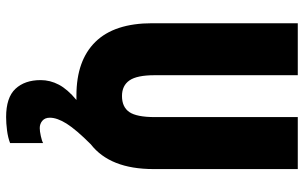

<svg xmlns="http://www.w3.org/2000/svg" viewBox="-203 -551 994 628"><g transform="rotate(90 294.0 -237.0)"><path d="M365 97Q365 113 375 121.5Q385 130 399 130Q409 130 425 126.5Q441 123 448 119V227Q430 234 406.5 237Q383 240 363 240Q299 240 270.5 209.5Q242 179 242 127Q242 96 257 67.5Q272 39 307 10Q300 10 292 10Q178 10 117 -52Q56 -114 56 -238V-714H226V-246Q226 -188 243 -163.5Q260 -139 294 -139Q330 -139 346.5 -163Q363 -187 363 -247V-714H533V-242Q533 -100 452 -37Q404 11 384.5 42Q365 73 365 97Z"/></g></svg>

Font: Noto Sans Tamil ExtraCondensed Black
Style: Regular
Weight: 900
Width: 2
Designer: Jelle Bosma - Monotype Design Team
Foundry: Monotype Imaging Inc.
Version: Version 2.004; ttfautohint (v1.8.4.7-5d5b)